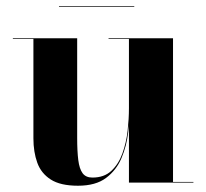

<svg xmlns="http://www.w3.org/2000/svg" viewBox="-20 -582 657 612"><path d="M228.5 10Q172.5 10 141.8 -9.8Q111 -29.5 98.8 -63.5Q86.5 -97.5 86.5 -141V-458H21V-460H226V-142Q226 -100 229.5 -72Q233 -44 243.2 -30Q253.5 -16 274.5 -16Q312 -16 335 -37.5Q358 -59 370.2 -93Q382.5 -127 386.8 -165.2Q391 -203.5 391 -237L393.5 -239.5Q393.5 -202.5 388.5 -159.5Q383.5 -116.5 367.2 -78Q351 -39.5 318 -14.8Q285 10 228.5 10ZM391 0V-458H326V-460H531.5V-2H596.5V0ZM168 -560V-562H408V-560Z"/></svg>

Font: Bodoni Moda 96pt
Style: Bold
Weight: 700
Version: Version 2.005